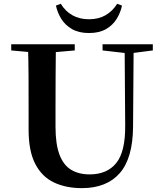

<svg xmlns="http://www.w3.org/2000/svg" viewBox="-20 -974 858 1013"><path d="M275.1 -944.5 300.8 -954Q323.8 -915.4 361.4 -893.9Q399 -872.4 449.5 -872.4Q500.2 -872.4 537.2 -893.9Q574.2 -915.4 598.2 -954L623.6 -944.5Q616.1 -907.7 595.6 -874.4Q575 -841.1 539.3 -820.4Q503.5 -799.7 449.5 -799.7Q396.2 -799.7 360.1 -820.4Q324 -841.1 303.4 -874.4Q282.9 -907.7 275.1 -944.5ZM411.6 18.6Q328.6 18.6 265.1 -11.1Q201.7 -40.8 166.3 -108.6Q130.9 -176.3 130.9 -290V-400.9Q130.9 -485.1 130.6 -570.6Q130.2 -656.1 127.5 -740.5H274.9Q273.9 -656.3 273.4 -571.6Q272.9 -486.9 272.9 -400.9V-305Q272.9 -213.4 293.8 -158.2Q314.7 -102.9 355.1 -78.4Q395.4 -53.9 453 -53.9Q545.1 -53.9 593.5 -114Q641.9 -174.1 640.5 -312.5L637.5 -740.5H685.2L682 -304.3Q680.6 -138.8 611.5 -60.1Q542.4 18.6 411.6 18.6ZM39.2 -707.9V-740.5H374.4V-707.9L218.8 -694.2H191.8ZM521.1 -707.9V-740.5H786.3V-707.9L674.7 -693.5H646.5Z"/></svg>

Font: Noto Serif KR ExtraLight
Style: Regular
Weight: 200
Designer: Ryoko NISHIZUKA 西塚涼子 (kana & ideographs); Frank Grießhammer (Latin, Greek & Cyrillic); Wenlong ZHANG 张文龙 (bopomofo); San
Foundry: Adobe
Version: Version 2.002-H1;hotconv 1.1.0;makeotfexe 2.6.0